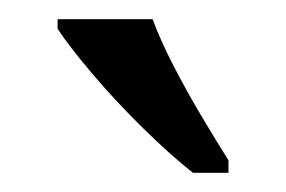

<svg xmlns="http://www.w3.org/2000/svg" viewBox="-20 -786 298 200"><path d="M181 -606Q158 -624 129 -652.5Q100 -681 75.5 -710Q51 -739 40 -756V-766H139Q147 -744 161 -717Q175 -690 190.5 -664Q206 -638 218 -619V-606Z"/></svg>

Font: Noto Serif Armenian Condensed
Style: Regular
Weight: 400
Width: 3
Designer: Monotype Design Team
Foundry: Monotype Imaging Inc.
Version: Version 2.008; ttfautohint (v1.8.4.7-5d5b)